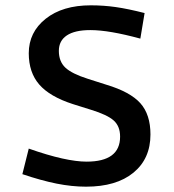

<svg xmlns="http://www.w3.org/2000/svg" viewBox="-20 -687 654 721"><path d="M305 -80Q368 -80 399.5 -103.5Q431 -127 431 -174Q431 -213 407 -234.5Q383 -256 321 -275L254 -296Q167 -324 127.5 -369.5Q88 -415 88 -487Q88 -566 151.5 -616.5Q215 -667 321 -667Q369 -667 414.5 -660.5Q460 -654 523 -638L507 -542Q448 -558 401.5 -566Q355 -574 319 -574Q261 -574 231 -554Q201 -534 201 -496Q201 -456 225.5 -433Q250 -410 310 -391L379 -369Q469 -342 507 -299.5Q545 -257 545 -182Q545 -91 481 -38.5Q417 14 303 14Q250 14 192.5 2.5Q135 -9 64 -33L88 -129Q159 -104 213 -92Q267 -80 305 -80Z"/></svg>

Font: Intel One Mono Medium
Style: Regular
Weight: 500
Monospace: yes
Designer: Fred Shallcrass
Foundry: Frere-Jones Type LLC
Version: Version 1.400;hotconv 1.1.0;makeotfexe 2.6.0;FJTRelease1.4